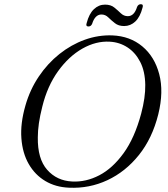

<svg xmlns="http://www.w3.org/2000/svg" viewBox="-20 -881 802 914"><path d="M515 -712.5Q599 -709 657.5 -660.2Q716 -611.5 738 -528Q760 -444.5 733.5 -337Q705 -222.5 641.2 -143Q577.5 -63.5 491.2 -23.2Q405 17 308.5 12.5Q245 10 195.8 -19.2Q146.5 -48.5 116.8 -100.2Q87 -152 81.8 -222.8Q76.5 -293.5 101 -378.5Q122.5 -454 164.5 -516.5Q206.5 -579 262.8 -623.8Q319 -668.5 383.5 -691.8Q448 -715 515 -712.5ZM323.5 -17Q389 -13.5 452.5 -46.5Q516 -79.5 568.5 -152Q621 -224.5 652 -340Q672.5 -417 671.5 -477Q670.5 -541.5 647.5 -586.2Q624.5 -631 586.8 -655.5Q549 -680 503 -682.5Q437.5 -686.5 372.5 -649.8Q307.5 -613 256.5 -542.2Q205.5 -471.5 181.5 -374Q170.5 -331 165.2 -294.5Q160 -258 160 -227Q158.5 -125 204.5 -72.8Q250.5 -20.5 323.5 -17ZM571 -757Q544 -757 526.8 -770.8Q509.5 -784.5 495.5 -798.2Q481.5 -812 463 -812Q432.5 -812 418.5 -767.5Q413 -755 401 -755Q387 -755 392.5 -771Q404 -815.5 427 -837.2Q450 -859 480 -859Q507.5 -859 524.2 -845.2Q541 -831.5 555.2 -817.8Q569.5 -804 588.5 -804Q619 -804 632.5 -848Q638 -861 650.5 -861Q664 -861 658.5 -844.5Q647 -800 624 -778.5Q601 -757 571 -757Z"/></svg>

Font: Fraunces 9pt S000 Light
Style: Italic
Weight: 300
Italic angle: -16°
Version: Version 1.000; ttfautohint (v1.8.3)